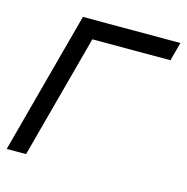

<svg xmlns="http://www.w3.org/2000/svg" viewBox="-88 -622 686 704"><g transform="rotate(15 255.5 -270.0)"><path d="M-2.3 0H71.2L197 -469.5H493.5L512.3 -540H142.3Z"/></g></svg>

Font: Manrope
Style: RegularItalic
Weight: 400
Italic angle: -15°
Designer: Mikhail Sharanda
Foundry: Mikhail Sharanda
Version: Version 4.502;hotconv 1.0.109;makeotfexe 2.5.65596